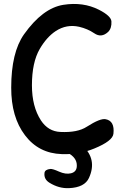

<svg xmlns="http://www.w3.org/2000/svg" viewBox="-20 -767 643 986"><path d="M249.5 -53.7Q254.4 -72.8 281.7 -73.7Q343.3 -76.2 404.8 -18.1Q480 51.8 437 146.5Q414.6 195.8 334.5 199.2Q282.7 201.7 233.9 171.4Q204.6 153.3 208.5 121.1Q210.4 103.5 238.8 100.6Q250.5 99.6 283.2 114.3Q316.9 129.4 344.2 123Q374.5 115.7 374.5 84Q375.5 42 325.7 16.6Q302.2 4.4 273.9 -3.9Q238.8 -13.2 249.5 -53.7ZM266.1 -607.4Q219.7 -576.7 184.1 -515.6Q144 -446.8 144 -328.6Q144 -219.7 190.4 -148.4Q227.5 -92.3 289.6 -89.4Q377.9 -85 425.8 -116.2Q495.1 -160.6 522.5 -154.8Q569.8 -146 562.5 -80.1Q558.6 -43 464.4 -4.4Q386.7 27.8 296.9 24.4Q178.7 20.5 108.4 -72.3Q37.1 -166 37.6 -316.9Q37.6 -497.1 103 -590.3Q198.7 -725.1 305.2 -742.2Q406.7 -758.3 488.3 -716.8Q550.3 -685.1 552.2 -657.2Q554.2 -621.6 535.2 -603Q500.5 -570.8 463.9 -596.2Q430.2 -619.1 386.7 -629.4Q321.8 -644 266.1 -607.4Z"/></svg>

Font: Comic Relief
Style: Regular
Weight: 400
Designer: Jeff Davis
Foundry: Loudifier
Version: Version 1.0